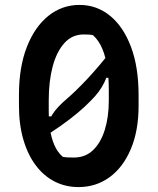

<svg xmlns="http://www.w3.org/2000/svg" viewBox="-20 -740 640 780"><path d="M303 -720Q373 -720 427 -676Q481 -632 512 -550Q543 -468 543 -353V-310Q543 -209 511.5 -134.5Q480 -60 425 -20Q370 20 299 20Q246 20 202 -2.5Q158 -25 125.5 -68Q93 -111 75 -172.5Q57 -234 57 -311V-354Q57 -467 89 -549Q121 -631 176.5 -675.5Q232 -720 303 -720ZM320 -600Q273 -600 241.5 -565Q210 -530 194 -470Q178 -410 178 -333V-289Q178 -251 183 -216Q188 -181 200.5 -151.5Q213 -122 235 -103Q244 -101 255.5 -100.5Q267 -100 280 -100Q327 -100 358.5 -130.5Q390 -161 406 -213.5Q422 -266 422 -331V-376Q422 -423 416 -465Q410 -507 396 -541Q382 -575 358 -597Q350 -599 340.5 -599.5Q331 -600 320 -600ZM441 -545 444 -424H388L419 -453Q414 -426 404 -405.5Q394 -385 381 -367.5Q368 -350 350 -332Q326 -307 295.5 -281.5Q265 -256 229 -230.5Q193 -205 151 -179L148 -267H212L175 -239Q183 -260 193 -275.5Q203 -291 217 -306Q231 -321 252 -339Q285 -367 331.5 -416Q378 -465 441 -545Z"/></svg>

Font: Recursive Monospace Casual SemiBold
Style: Regular
Weight: 600
Version: Version 1.047